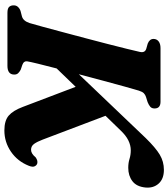

<svg xmlns="http://www.w3.org/2000/svg" viewBox="34 -790 770 878"><g transform="rotate(90 419.0 -351.0)"><path d="M261 -93Q257 -75 277 -68L298 -61Q308 -56 314.5 -49.2Q321 -42.5 321 -31.5Q321 0 281 0H39Q18.5 0 11.5 -7.8Q4.5 -15.5 4.5 -27.5Q4 -40 11.8 -48.2Q19.5 -56.5 30.5 -60L55.5 -66.5Q76 -72.5 85.5 -101.5Q91.5 -121.5 102.2 -160.8Q113 -200 126.2 -250Q139.5 -300 153.8 -353.8Q168 -407.5 181 -457.8Q194 -508 203.5 -547Q213 -586 217.5 -606Q222.5 -629 202.5 -635L179.5 -641.5Q158 -650 158 -668Q158 -682.5 169 -691.2Q180 -700 200 -700H445Q476 -700 476 -673Q476 -660 468.2 -653.2Q460.5 -646.5 447 -641L423 -633.5Q413.5 -630.5 406.5 -623.8Q399.5 -617 394.5 -601Q388 -580 376 -536.5Q364 -493 349.2 -438Q334.5 -383 319.5 -326.5L611.5 -632.5Q655.5 -677.5 687.2 -696.5Q719 -715.5 756.5 -715.5Q798 -715.5 819.5 -691.5Q841 -667.5 837.5 -631Q833.5 -590.5 808.5 -571.5Q783.5 -552.5 747.5 -552.5Q725 -552.5 706.8 -558.2Q688.5 -564 667 -564Q644.5 -564 621.8 -552.8Q599 -541.5 576 -517L509.5 -448.5L618.5 -161Q628 -136 638 -122Q648 -108 665 -108Q682.5 -108 699.5 -129Q714.5 -139.5 727 -136.5Q736 -134 740.5 -124.5Q745 -115 738 -97.5Q717.5 -46 673.5 -16Q629.5 14 576.5 14Q531.5 14 508.5 -6Q485.5 -26 469 -70L377 -312L293 -225Q280 -175 271.2 -139Q262.5 -103 261 -93Z"/></g></svg>

Font: Fraunces 9pt
Style: Bold Italic
Weight: 700
Italic angle: -16°
Version: Version 1.000;[b76b70a41]